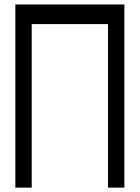

<svg xmlns="http://www.w3.org/2000/svg" viewBox="-20 -772 626 860"><path d="M463.9 68.4V-664.1H122.1V68.4H48.8V-752H537.1V68.4Z"/></svg>

Font: Gap Sans
Style: Bold
Weight: 400
Designer: Alexandre Liziard and Etienne Ozeray
Foundry: Interstices.io
Version: Version 1.610